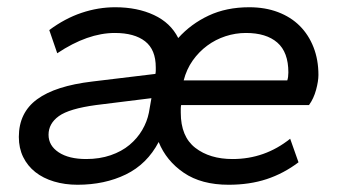

<svg xmlns="http://www.w3.org/2000/svg" viewBox="-20 -500 948 530"><path d="M611 10Q536 10 487.5 -23Q439 -56 418 -108Q386 -47 327.5 -18.5Q269 10 194 10Q159 10 129 1Q99 -8 77.5 -25Q56 -42 44 -66.5Q32 -91 32 -122Q32 -189 82.5 -226Q133 -263 235 -275L409 -296Q410 -301 410 -305Q410 -309 410 -314Q410 -363 380.5 -386Q351 -409 297 -409Q222 -409 138 -353L116 -417Q159 -449 205 -464.5Q251 -480 298 -480Q359 -480 405 -458.5Q451 -437 472 -395Q507 -434 556 -457Q605 -480 668 -480Q712 -480 747.5 -466.5Q783 -453 807.5 -428.5Q832 -404 845.5 -369.5Q859 -335 859 -293Q859 -276 852.5 -252Q846 -228 833 -210H480Q479 -205 479 -199.5Q479 -194 479 -189Q479 -123 519 -92Q559 -61 622 -61Q711 -61 781 -117L804 -52Q763 -21 716 -5.5Q669 10 611 10ZM218 -61Q255 -61 285.5 -71.5Q316 -82 337.5 -100Q359 -118 372.5 -141Q386 -164 391 -189L398 -229L245 -210Q171 -200 142.5 -179.5Q114 -159 114 -128Q114 -98 142 -79.5Q170 -61 218 -61ZM659 -409Q630 -409 602.5 -400Q575 -391 552 -374Q529 -357 512 -333Q495 -309 487 -278H773Q776 -287 776 -300Q776 -356 745.5 -382.5Q715 -409 659 -409Z"/></svg>

Font: Celebes
Style: Italic
Weight: 400
Italic angle: -10°
Designer: Anugrah Pasau
Foundry: Lafontype
Version: Version 1.000; ttfautohint (v1.8.4)